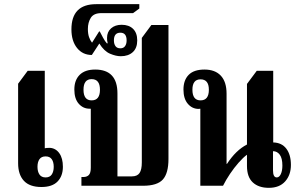

<svg xmlns="http://www.w3.org/2000/svg" viewBox="-20 -892 1436 922"><path d="M179 6Q122 6 94.5 -24Q67 -54 67 -108V-490L113 -552H195V-180Q201 -182 220 -182Q248 -180 265 -156Q282 -132 282 -91Q282 -47 256.5 -20.5Q231 6 179 6ZM199 -40Q219 -40 228.5 -54Q238 -68 238 -91Q238 -114 228.5 -127.5Q219 -141 199 -141Q179 -141 169.5 -127.5Q160 -114 160 -91Q160 -68 169.5 -54Q179 -40 199 -40Z M371 0V-42H381Q397 -42 406.5 -51.5Q416 -61 416 -87V-370H410Q379 -370 358 -394Q337 -418 337 -462Q337 -507 362.5 -532.5Q388 -558 437 -558Q544 -558 544 -443V-45H613Q639 -45 650 -61Q661 -77 661 -112V-710L707 -772H789V-129Q789 -60 762 -30Q735 0 667 0ZM420 -410Q460 -410 460 -461Q460 -512 420 -512Q381 -512 381 -461Q381 -410 420 -410Z M560 -622Q537 -622 508.5 -634Q480 -646 457 -683L421 -628Q377 -628 350 -661.5Q323 -695 323 -751Q323 -872 442 -872H649V-851L619 -829H467Q430 -829 416 -806.5Q402 -784 402 -753Q402 -730 407.5 -714Q413 -698 422 -687L456 -741H459Q464 -731 474.5 -711.5Q485 -692 494 -683L497 -685Q495 -692 494.5 -698Q494 -704 494 -710Q494 -739 513.5 -756Q533 -773 564 -773Q599 -773 619 -753.5Q639 -734 639 -698Q639 -661 617.5 -641.5Q596 -622 560 -622ZM558 -660Q573 -660 580.5 -670.5Q588 -681 588 -698Q588 -735 558 -735Q527 -735 527 -698Q527 -681 534.5 -670.5Q542 -660 558 -660Z M942 0V-370Q938 -369 934 -369Q903 -369 882 -393.5Q861 -418 861 -462Q861 -507 886 -532.5Q911 -558 962 -558Q1013 -558 1040.5 -528.5Q1068 -499 1068 -442V-105H1070Q1113 -171 1166 -198V-489L1213 -552H1292V-208Q1333 -207 1355 -178Q1377 -149 1377 -100Q1377 -52 1349.5 -21Q1322 10 1271 10Q1222 10 1194 -16Q1166 -42 1166 -95V-149Q1148 -136 1126 -111Q1104 -86 1084.5 -57Q1065 -28 1051 0ZM943 -410Q983 -410 983 -461Q983 -511 943 -511Q904 -511 904 -461Q904 -410 943 -410ZM1309 -40Q1321 -40 1328.5 -56Q1336 -72 1336 -97Q1336 -132 1323.5 -149Q1311 -166 1291 -166V-74Q1291 -40 1309 -40Z"/></svg>

Font: Noto Serif Thai ExtraCondensed
Style: Bold
Weight: 700
Width: 2
Designer: Monotype Design Team
Foundry: Monotype Imaging Inc.
Version: Version 2.002; ttfautohint (v1.8.4.7-5d5b)